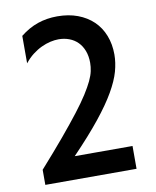

<svg xmlns="http://www.w3.org/2000/svg" viewBox="-86 -844 740 911"><g transform="rotate(-10 283.5 -389.0)"><path d="M58.1 -72.8Q125.5 -148.4 174.6 -207Q223.6 -265.6 258.3 -310.5Q293 -355.5 314.2 -388.9Q335.4 -422.4 347.7 -448.2Q359.9 -474.1 364 -494.4Q368.2 -514.6 368.2 -533.7Q368.2 -566.4 358.4 -591.8Q348.6 -617.2 331.5 -634.3Q314.5 -651.4 290.8 -660.4Q267.1 -669.4 239.3 -669.4Q220.7 -669.4 199.5 -664.6Q178.2 -659.7 156.2 -649.4Q134.3 -639.2 113 -622.8Q91.8 -606.4 73.2 -583V-715.3Q113.8 -747.6 157.7 -762.7Q201.7 -777.8 252 -777.8Q306.6 -777.8 350.3 -761.5Q394 -745.1 424.8 -715.6Q455.6 -686 471.9 -644.3Q488.3 -602.5 488.3 -552.2Q488.3 -513.7 476.6 -471.4Q464.8 -429.2 434.8 -377Q404.8 -324.7 352.5 -259.5Q300.3 -194.3 219.2 -109.9H497.6V0H58.1Z"/></g></svg>

Font: Tauri
Style: Regular
Weight: 400
Designer: Yvonne Schüttler
Foundry: Yvonne Schüttler
Version: Version 1.003; ttfautohint (v0.93.8-669f) -l 13 -r 13 -G 200